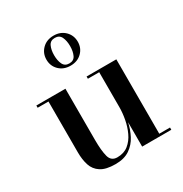

<svg xmlns="http://www.w3.org/2000/svg" viewBox="-172 -859 949 998"><g transform="rotate(-30 302.5 -360.0)"><path d="M195 -640Q195 -678 221.2 -704Q247.5 -730 289 -730Q330.5 -730 356.8 -704Q383 -678 383 -640Q383 -601.5 356.8 -575.8Q330.5 -550 289 -550Q247.5 -550 221.2 -575.8Q195 -601.5 195 -640ZM241 -640Q241 -608 251.5 -585.8Q262 -563.5 289 -563.5Q316 -563.5 326.5 -585.8Q337 -608 337 -640Q337 -672 326.5 -694.2Q316 -716.5 289 -716.5Q262 -716.5 251.5 -694.2Q241 -672 241 -640ZM205 -460V-152.5Q205 -89.5 214.5 -52.8Q224 -16 261 -16Q301 -16 327.8 -37.5Q354.5 -59 370.2 -93Q386 -127 393 -165Q400 -203 400 -236.5V-446.5H332V-460H510.5V-13.5H575V0H400V-146.5Q392 -107.5 373.2 -71.5Q354.5 -35.5 321.2 -12.8Q288 10 235.5 10Q178 10 147.8 -9.8Q117.5 -29.5 106.5 -63.5Q95.5 -97.5 95.5 -141V-446.5H30.5V-460Z"/></g></svg>

Font: Bodoni* 16 Medium
Style: Regular
Weight: 500
Version: Version 2.2